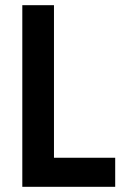

<svg xmlns="http://www.w3.org/2000/svg" viewBox="-20 -720 470 740"><path d="M66 0V-700H188V-112H424V0Z"/></svg>

Font: Cabin Condensed
Style: Bold
Weight: 700
Width: 3
Designer: Pablo Impallari
Foundry: Pablo Impallari. http://www.impallari.com Igino Marini. http://www.ikern.com
Version: Version 3.001; ttfautohint (v1.8.3)